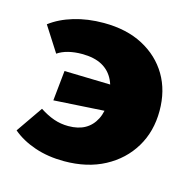

<svg xmlns="http://www.w3.org/2000/svg" viewBox="-80 -565 671 658"><g transform="rotate(15 256.0 -236.5)"><path d="M123 -289 355 -283 343 -196 112 -182ZM211 -483Q292 -483 350.5 -452Q409 -421 441 -367Q473 -313 473 -241Q473 -168 439 -111.5Q405 -55 344 -22.5Q283 10 201 10Q144 10 97 -6Q50 -22 17 -50L82 -144Q108 -127 132.5 -118.5Q157 -110 184 -110Q219 -110 243 -123.5Q267 -137 280.5 -163.5Q294 -190 294 -228Q294 -271 280 -300.5Q266 -330 238 -345.5Q210 -361 166 -361Q140 -361 118 -355.5Q96 -350 80 -339L23 -428Q57 -454 105.5 -468.5Q154 -483 211 -483Z"/></g></svg>

Font: Ysabeau SC Black
Style: Regular
Weight: 900
Designer: Christian Thalmann (Catharsis Fonts)
Version: Version 2.001;gftools[0.9.30]; featfreeze: smcp